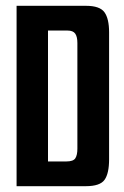

<svg xmlns="http://www.w3.org/2000/svg" viewBox="-20 -640 427 660"><path d="M37 -620H276Q323 -620 339 -598Q355 -576 355 -529V-92Q355 -44 339.5 -22Q324 0 275 0H37ZM208 -85Q232 -85 239 -96Q246 -107 246 -129V-492Q246 -514 238.5 -524.5Q231 -535 212 -535H145V-85Z"/></svg>

Font: Smooch Sans Thin
Style: Bold
Weight: 700
Version: Version 1.010